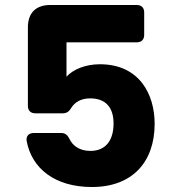

<svg xmlns="http://www.w3.org/2000/svg" viewBox="-20 -751 690 771"><path d="M529 -731H182C124 -731 92 -699 92 -641V-326C92 -307 103 -296 122 -296H232C249 -296 258 -304 267 -319C281 -341 306 -356 342 -356C403 -356 436 -321 436 -255C436 -192 408 -145 343 -145C299 -145 272 -166 259 -193C251 -209 242 -217 225 -217H116C96 -217 84 -205 87 -185C107 -76 199 0 349 0C511 0 601 -100 601 -254C601 -372 540 -493 381 -493C323 -493 273 -472 247 -443V-581H529C548 -581 559 -592 559 -611V-701C559 -720 548 -731 529 -731Z"/></svg>

Font: Arvore Sans
Style: Bold
Weight: 700
Designer: Jonny Pinhorn (Latin) Dan Schunck (customization for Arvore)
Version: Version 1.000;Glyphs 3.3 (3305)